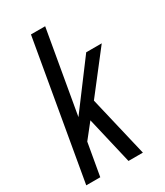

<svg xmlns="http://www.w3.org/2000/svg" viewBox="-182 -801 756 878"><g transform="rotate(-30 196.0 -362.0)"><path d="M6 0 132 -724H207L131 -288L310 -527H392L230 -318L305 0H229L171 -248L110 -171L80 0Z"/></g></svg>

Font: Archivo ExtraCondensed
Style: Italic
Weight: 400
Width: 2
Italic angle: -10°
Designer: Hector Gatti
Foundry: Omnibus-Type
Version: Version 2.001